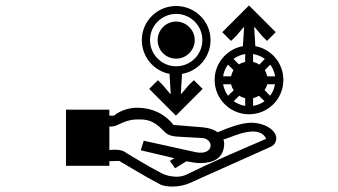

<svg xmlns="http://www.w3.org/2000/svg" viewBox="-20 -651 1240 704"><path d="M667 -59C682 -56 699 -53 715 -53C759 -53 802 -69 802 -125C802 -130 801 -135 799 -139C829 -149 856 -162 887 -167C923 -173 946 -164 956 -142C861 -101 757 -57 664 -11C654 -6 641 -3 628 -3C608 -3 587 -8 572 -16C516 -45 446 -89 445 -89C429 -101 418 -102 396 -102L381 -101V-187H388C417 -188 431 -212 483 -213C520 -214 543 -209 577 -174C590 -160 601 -152 631 -150L721 -145C740 -144 754 -130 752 -115C750 -95 725 -87 698 -93L507 -135L496 -100L619 -71L603 -61L622 -34L664 -60ZM798 -371C800 -387 807 -402 816 -414L836 -394C832 -387 829 -379 827 -371ZM816 -300C807 -312 801 -327 798 -342H827C829 -334 832 -327 837 -320ZM836 -435C848 -444 863 -450 879 -453V-424C871 -422 863 -419 856 -415ZM879 -263C864 -265 849 -271 837 -280L857 -300C864 -296 871 -293 879 -291ZM908 -291C916 -293 923 -296 929 -300L950 -280C938 -271 923 -265 908 -263ZM530 -504C530 -557 573 -600 626 -600C679 -600 722 -557 722 -504C722 -451 679 -408 626 -408C573 -408 530 -451 530 -504ZM931 -414C924 -419 916 -422 908 -424V-453C924 -450 939 -444 951 -435ZM950 -321C954 -327 958 -334 960 -342H988C986 -327 980 -312 970 -300ZM960 -371C958 -379 955 -387 951 -394L971 -414C980 -402 986 -387 989 -371ZM565 24C578 31 595 33 613 33C635 33 659 28 676 20L971 -112C992 -121 993 -139 993 -144C993 -173 952 -201 900 -201C864 -201 811 -180 778 -166C765 -176 746 -182 725 -184L616 -193C583 -235 536 -256 483 -256C455 -256 422 -247 398 -227H381V-249H222V-43H381V-60L417 -61C432 -53 513 -3 565 24ZM500 -504C500 -442 544 -391 602 -380V-371L606 -307C605 -307 605 -307 604 -307L576 -340L559 -357L527 -325L625 -227L723 -325L691 -357L673 -340L645 -307H643L647 -371V-380C707 -390 752 -442 752 -504C752 -573 695 -629 626 -629C556 -629 500 -573 500 -504ZM558 -504C558 -466 588 -436 626 -436C663 -436 694 -466 694 -504C694 -541 663 -572 626 -572C588 -572 558 -541 558 -504ZM767 -358C767 -288 824 -232 893 -232C963 -232 1019 -288 1019 -358C1019 -420 975 -471 916 -482V-487L912 -551C913 -551 913 -551 914 -551L942 -518L959 -501L991 -533L893 -631L795 -533L827 -501L845 -518L873 -551C874 -551 874 -551 875 -551L871 -487V-482C812 -471 767 -420 767 -358Z"/></svg>

Font: CryptoKit 1.4
Style: Regular
Weight: 400
Monospace: yes
Designer: Oceane Juvin
Foundry: http://www.head-geneve.ch
Version: Version 1.000